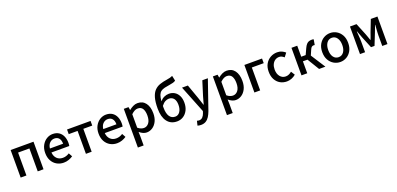

<svg xmlns="http://www.w3.org/2000/svg" viewBox="21 -2100 7464 3607"><g transform="rotate(-20 3753.0 -296.0)"><path d="M86.9 0V-550.8H543.9V0H428.2V-458H202.1V0Z M946.8 14.2Q871.6 14.2 810.5 -20.3Q749.5 -54.7 713.6 -119.4Q677.7 -184.1 677.7 -274.9Q677.7 -364.3 713.9 -429.2Q750 -494.1 807.4 -529.1Q864.7 -564 928.7 -564Q1002 -564 1052 -531.2Q1102.1 -498.5 1127.9 -439.9Q1153.8 -381.3 1153.8 -304.2Q1153.8 -286.6 1151.9 -271Q1149.9 -255.4 1147.9 -245.1H791Q797.9 -166 843.8 -121.6Q889.6 -77.1 960.9 -77.1Q997.6 -77.1 1029.8 -87.9Q1062 -98.6 1091.8 -118.2L1131.8 -44.9Q1094.2 -19.5 1047.1 -2.7Q1000 14.2 946.8 14.2ZM790 -325.2H1053.7Q1053.7 -395.5 1022.2 -434.3Q990.7 -473.1 930.7 -473.1Q878.9 -473.1 838.6 -435.1Q798.3 -397 790 -325.2Z M1391.6 0V-458H1214.4V-550.8H1684.6V-458H1506.3V0Z M2013.2 14.2Q1938 14.2 1877 -20.3Q1815.9 -54.7 1780 -119.4Q1744.1 -184.1 1744.1 -274.9Q1744.1 -364.3 1780.3 -429.2Q1816.4 -494.1 1873.8 -529.1Q1931.2 -564 1995.1 -564Q2068.4 -564 2118.4 -531.2Q2168.5 -498.5 2194.3 -439.9Q2220.2 -381.3 2220.2 -304.2Q2220.2 -286.6 2218.3 -271Q2216.3 -255.4 2214.4 -245.1H1857.4Q1864.3 -166 1910.2 -121.6Q1956.1 -77.1 2027.3 -77.1Q2064 -77.1 2096.2 -87.9Q2128.4 -98.6 2158.2 -118.2L2198.2 -44.9Q2160.6 -19.5 2113.5 -2.7Q2066.4 14.2 2013.2 14.2ZM1856.4 -325.2H2120.1Q2120.1 -395.5 2088.6 -434.3Q2057.1 -473.1 1997.1 -473.1Q1945.3 -473.1 1905 -435.1Q1864.7 -397 1856.4 -325.2Z M2349.1 223.1V-550.8H2443.4L2453.1 -490.2H2455.1Q2491.2 -520 2534.9 -542Q2578.6 -564 2625 -564Q2729.5 -564 2785.9 -487.8Q2842.3 -411.6 2842.3 -284.2Q2842.3 -189.5 2808.8 -122.8Q2775.4 -56.2 2721.2 -21Q2667 14.2 2605 14.2Q2569.3 14.2 2532.5 -2.4Q2495.6 -19 2461.4 -48.8L2464.4 44.9V223.1ZM2583 -83Q2643.1 -83 2683.1 -134.5Q2723.1 -186 2723.1 -282.2Q2723.1 -368.2 2693.1 -418Q2663.1 -467.8 2594.2 -467.8Q2562 -467.8 2530.3 -450.9Q2498.5 -434.1 2464.4 -400.9V-131.8Q2496.6 -105 2527.6 -94Q2558.6 -83 2583 -83Z M3211.9 14.2Q3085.9 14.2 3017.1 -77.9Q2948.2 -169.9 2948.2 -336.9Q2948.2 -471.7 2972.7 -555.7Q2997.1 -639.6 3042.7 -686.5Q3088.4 -733.4 3152.1 -755.6Q3215.8 -777.8 3293.9 -789.1Q3340.8 -795.9 3364.3 -803Q3387.7 -810.1 3414.1 -821.8L3436 -719.2Q3414.6 -703.1 3383.5 -694.6Q3352.5 -686 3317.9 -681.2Q3253.9 -671.4 3208.3 -660.9Q3162.6 -650.4 3132.3 -627.9Q3102.1 -605.5 3085.2 -561.5Q3068.4 -517.6 3062 -441.9Q3096.7 -483.9 3143.3 -505.9Q3189.9 -527.8 3240.2 -527.8Q3303.2 -527.8 3352.5 -497.6Q3401.9 -467.3 3430.4 -409.9Q3459 -352.5 3459 -271Q3459 -184.6 3426 -120.6Q3393.1 -56.6 3337.2 -21.2Q3281.2 14.2 3211.9 14.2ZM3058.1 -351.1V-312Q3058.1 -201.2 3096.9 -141.6Q3135.7 -82 3210 -82Q3268.6 -82 3304.4 -134Q3340.3 -186 3340.3 -271Q3340.3 -352.5 3305.7 -396.7Q3271 -440.9 3208 -440.9Q3171.9 -440.9 3134 -421.1Q3096.2 -401.4 3058.1 -351.1Z M3611.8 230Q3590.3 230 3573.2 227.1Q3556.2 224.1 3542 219.2L3564 128.9Q3571.3 131.3 3582.5 134.3Q3593.8 137.2 3605 137.2Q3649.4 137.2 3676.8 107.7Q3704.1 78.1 3719.2 34.2L3731 -3.9L3513.2 -550.8H3629.9L3731 -267.1Q3743.7 -230.5 3756.3 -190.7Q3769 -150.9 3782.2 -111.8H3787.1Q3797.4 -150.4 3808.3 -189.9Q3819.3 -229.5 3830.1 -267.1L3918.9 -550.8H4029.8L3828.1 33.2Q3806.6 91.8 3778.3 136.2Q3750 180.7 3709.7 205.3Q3669.4 230 3611.8 230Z M4129.9 223.1V-550.8H4224.1L4233.9 -490.2H4235.8Q4272 -520 4315.7 -542Q4359.4 -564 4405.8 -564Q4510.3 -564 4566.7 -487.8Q4623 -411.6 4623 -284.2Q4623 -189.5 4589.6 -122.8Q4556.2 -56.2 4502 -21Q4447.8 14.2 4385.7 14.2Q4350.1 14.2 4313.2 -2.4Q4276.4 -19 4242.2 -48.8L4245.1 44.9V223.1ZM4363.8 -83Q4423.8 -83 4463.9 -134.5Q4503.9 -186 4503.9 -282.2Q4503.9 -368.2 4473.9 -418Q4443.8 -467.8 4375 -467.8Q4342.8 -467.8 4311 -450.9Q4279.3 -434.1 4245.1 -400.9V-131.8Q4277.3 -105 4308.3 -94Q4339.4 -83 4363.8 -83Z M4759.8 0V-550.8H5112.8V-458H4875V0Z M5408.2 14.2Q5333.5 14.2 5273.9 -20Q5214.4 -54.2 5179.7 -118.9Q5145 -183.6 5145 -274.9Q5145 -366.7 5182.9 -431.2Q5220.7 -495.6 5282.7 -529.8Q5344.7 -564 5417 -564Q5469.7 -564 5509 -545.7Q5548.3 -527.3 5578.1 -501L5521 -425.8Q5498.5 -445.3 5474.6 -457.3Q5450.7 -469.2 5423.3 -469.2Q5376.5 -469.2 5340.6 -444.8Q5304.7 -420.4 5284.4 -376.7Q5264.2 -333 5264.2 -274.9Q5264.2 -187 5307.6 -134.5Q5351.1 -82 5418.9 -82Q5453.6 -82 5484.1 -96.2Q5514.6 -110.4 5539.1 -131.8L5587.4 -55.2Q5548.8 -21.5 5502.2 -3.7Q5455.6 14.2 5408.2 14.2Z M5701.2 0V-550.8H5816.4V-331.1H5905.3L5958.5 -446.8Q5981 -496.1 6003.7 -521.2Q6026.4 -546.4 6052.7 -555.2Q6079.1 -564 6112.3 -564Q6134.8 -564 6148.4 -558.1L6129.4 -450.2Q6120.1 -453.1 6110.4 -453.1Q6088.4 -453.1 6070.8 -441.4Q6053.2 -429.7 6034.2 -383.8L5993.2 -289.1L6179.2 0H6053.2L5908.2 -238.8H5816.4V0Z M6476.6 14.2Q6407.7 14.2 6348.6 -20Q6289.6 -54.2 6252.9 -118.9Q6216.3 -183.6 6216.3 -274.9Q6216.3 -366.7 6252.9 -431.2Q6289.6 -495.6 6348.6 -529.8Q6407.7 -564 6476.6 -564Q6544.4 -564 6603.3 -529.8Q6662.1 -495.6 6698.2 -431.2Q6734.4 -366.7 6734.4 -274.9Q6734.4 -183.6 6698.2 -118.9Q6662.1 -54.2 6603.3 -20Q6544.4 14.2 6476.6 14.2ZM6476.6 -82Q6541 -82 6578.9 -134.5Q6616.7 -187 6616.7 -274.9Q6616.7 -361.8 6578.9 -415.5Q6541 -469.2 6476.6 -469.2Q6411.1 -469.2 6373.3 -415.5Q6335.4 -361.8 6335.4 -274.9Q6335.4 -187 6373.3 -134.5Q6411.1 -82 6476.6 -82Z M6870.6 0V-550.8H7001.5L7097.7 -314Q7109.9 -280.3 7121.6 -248.3Q7133.3 -216.3 7143.6 -184.1H7148.9Q7160.6 -216.3 7172.9 -248.3Q7185.1 -280.3 7195.8 -314L7287.6 -550.8H7419.9V0H7315.9V-213.9Q7315.9 -240.2 7318.1 -276.9Q7320.3 -313.5 7323.2 -351.6Q7326.2 -389.6 7328.6 -418.9H7323.7Q7311.5 -384.3 7297.6 -348.9Q7283.7 -313.5 7271.5 -280.8L7179.7 -50.8H7109.9L7015.6 -280.8Q7003.9 -313.5 6990 -349.9Q6976.1 -386.2 6964.8 -418.9H6959.5Q6961.9 -389.6 6964.8 -351.6Q6967.8 -313.5 6970.2 -276.9Q6972.7 -240.2 6972.7 -213.9V0Z"/></g></svg>

Font: Source Han Sans CN Medium
Style: Regular
Weight: 500
Designer: Ryoko NISHIZUKA  (kana, bopomofo & ideographs); Paul D. Hunt (Latin, Greek & Cyrillic); Sandoll Communications , Soo-you
Foundry: Adobe
Version: Version 2.004;hotconv 1.0.118;makeotfexe 2.5.65603